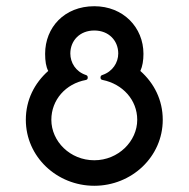

<svg xmlns="http://www.w3.org/2000/svg" viewBox="-20 -576 606 617"><path d="M145 -191C145 -255 191 -307 256 -319C260 -320 262 -322 262 -327C262 -331 260 -334 256 -335C223 -346 206 -375 206 -404C206 -445 236 -478 283 -478C330 -478 360 -445 360 -404C360 -375 342 -346 309 -335C305 -334 303 -331 303 -327C303 -322 305 -320 310 -319C374 -306 421 -255 421 -191C421 -122 360 -61 283 -61C205 -61 145 -122 145 -191ZM135 -348C91 -309 63 -255 63 -191C63 -72 163 21 283 21C403 21 503 -72 503 -191C503 -255 475 -309 431 -348C438 -363 441 -382 441 -403C441 -488 376 -556 283 -556C187 -556 125 -488 125 -403C125 -380 128 -361 135 -348Z"/></svg>

Font: Fabada
Style: Regular
Weight: 400
Designer: deFharo
Foundry: deFharo.com
Version: Version 4.000 2011 initial release